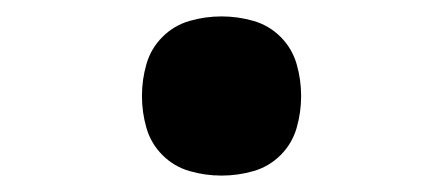

<svg xmlns="http://www.w3.org/2000/svg" viewBox="-20 -457 540 234"><path d="M250 -243Q230 -243 211 -248.5Q192 -254 178 -268Q164 -282 158.5 -301Q153 -320 153 -340Q153 -360 158.5 -379Q164 -398 178 -412Q192 -426 211 -431.5Q230 -437 250 -437Q270 -437 289 -431.5Q308 -426 322 -412Q336 -398 341.5 -379Q347 -360 347 -340Q347 -320 341.5 -301Q336 -282 322 -268Q308 -254 289 -248.5Q270 -243 250 -243Z"/></svg>

Font: Moesevka
Style: Bold
Weight: 700
Monospace: yes
Designer: Belleve Invis
Foundry: Belleve Invis
Version: Version 32.5.0; ttfautohint (v1.8.4)